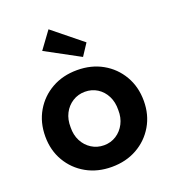

<svg xmlns="http://www.w3.org/2000/svg" viewBox="-145 -906 921 1026"><g transform="rotate(-20 316.0 -393.5)"><path d="M316 10Q235 10 172 -25.5Q109 -61 72.5 -123Q36 -185 36 -264Q36 -344 72.5 -406.5Q109 -469 172 -504.5Q235 -540 316 -540Q397 -540 460 -504.5Q523 -469 559.5 -406.5Q596 -344 596 -264Q596 -185 559.5 -123Q523 -61 460 -25.5Q397 10 316 10ZM316 -113Q355 -113 386 -133Q417 -153 434.5 -187Q452 -221 451 -264Q452 -309 434.5 -343.5Q417 -378 386 -397.5Q355 -417 316 -417Q277 -417 245.5 -397Q214 -377 196.5 -343Q179 -309 180 -264Q179 -221 196.5 -187Q214 -153 245.5 -133Q277 -113 316 -113ZM371 -595 177 -700 248 -797 415 -662Z"/></g></svg>

Font: Readex Pro SemiBold
Style: Regular
Weight: 600
Designer: Bonnie Shaver-Troup, Thomas Jockin
Foundry: Lexend
Version: Version 1.204